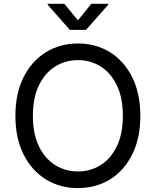

<svg xmlns="http://www.w3.org/2000/svg" viewBox="-20 -962 805 992"><path d="M382.8 9.8Q289.6 9.8 216.6 -35.4Q143.6 -80.6 101.6 -164.3Q59.6 -248 59.6 -363.3Q59.6 -479 101.6 -562.7Q143.6 -646.5 216.6 -691.9Q289.6 -737.3 382.8 -737.3Q476.1 -737.3 548.8 -691.9Q621.6 -646.5 663.3 -562.7Q705.1 -479 705.1 -363.3Q705.1 -248 663.3 -164.3Q621.6 -80.6 548.8 -35.4Q476.1 9.8 382.8 9.8ZM382.8 -76.2Q447.8 -76.2 500.2 -109.1Q552.7 -142.1 583.7 -206.3Q614.7 -270.5 614.7 -363.3Q614.7 -457 583.7 -521.2Q552.7 -585.4 500.2 -618.4Q447.8 -651.4 382.8 -651.4Q317.4 -651.4 264.6 -618.2Q211.9 -585 180.9 -520.8Q149.9 -456.5 149.9 -363.3Q149.9 -270.5 180.9 -206.5Q211.9 -142.6 264.6 -109.4Q317.4 -76.2 382.8 -76.2ZM312.5 -942.4 382.8 -856.9 452.1 -942.4H539.6V-938L424.3 -807.6H340.8L226.1 -938V-942.4Z"/></svg>

Font: Inter Variable
Style: Regular
Weight: 400
Designer: Rasmus Andersson
Foundry: rsms
Version: Version 4.001;git-9221beed3